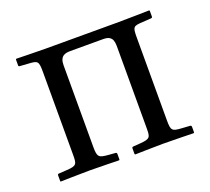

<svg xmlns="http://www.w3.org/2000/svg" viewBox="-88 -571 745 682"><g transform="rotate(-20 284.5 -230.0)"><path d="M107 -384V-73C107 -38 106 -31 68 -29L37 -27C34 -27 32 -25 32 -22V0L33 2C33 2 114 0 144 0C174 0 254 2 254 2L256 0V-21C256 -25 254 -27 250 -27L224 -29C190 -32 184 -35 184 -73V-383C184 -418 204 -422 224 -422H346C366 -422 385 -419 385 -383V-73C385 -38 384 -32 346 -29L319 -27C315 -27 313 -25 313 -22V0L315 2C315 2 391 0 421 0C452 0 536 2 536 2L538 0V-21C538 -25 536 -27 532 -27L501 -29C466 -31 462 -35 462 -73V-385C462 -427 464 -429 501 -431L532 -433C536 -433 538 -435 538 -438V-460L536 -462C536 -462 451 -460 421 -460H145C115 -460 34 -462 34 -462L32 -460V-437C32 -434 34 -433 38 -433L68 -431C104 -429 107 -427 107 -384Z"/></g></svg>

Font: Linux Libertine O C
Style: Regular
Weight: 400
Designer: Philipp H. Poll
Foundry: Philipp H. Poll
Version: Version 4.0.3